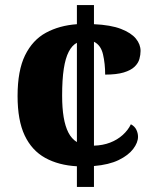

<svg xmlns="http://www.w3.org/2000/svg" viewBox="-20 -734 604 754"><path d="M282 -81Q210 -85 157.5 -114Q105 -143 77 -202Q49 -261 49 -357Q49 -457 78.5 -517Q108 -577 160.5 -605.5Q213 -634 282 -639V-714H349V-639Q415 -636 455 -620.5Q495 -605 513.5 -582.5Q532 -560 532 -534Q532 -519 527.5 -502.5Q523 -486 508.5 -472Q494 -458 466 -449.5Q438 -441 393 -441Q393 -484 384.5 -520.5Q376 -557 349 -570V-162Q384 -163 412.5 -174Q441 -185 462 -204Q483 -223 494 -246Q509 -238 515.5 -224.5Q522 -211 522 -197Q522 -174 503 -149Q484 -124 446 -105.5Q408 -87 349 -82V0H282ZM282 -566Q263 -556 250 -531Q237 -506 230.5 -464Q224 -422 224 -358Q224 -310 230 -274Q236 -238 248.5 -213.5Q261 -189 282 -176Z"/></svg>

Font: Noto Serif Bengali ExtraBold
Style: Regular
Weight: 800
Designer: Juan Bruce, Universal Thirst, Indian Type Foundry and the Monotype Design Team.
Foundry: Monotype Imaging Inc.
Version: Version 2.003